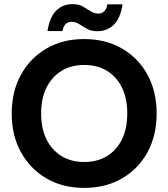

<svg xmlns="http://www.w3.org/2000/svg" viewBox="-20 -902 819 934"><path d="M389 12Q285 12 206 -34Q127 -80 82 -161.5Q37 -243 37 -350Q37 -457 82 -538.5Q127 -620 206 -666Q285 -712 389 -712Q494 -712 573.5 -666Q653 -620 697.5 -538.5Q742 -457 742 -350Q742 -243 697.5 -161.5Q653 -80 573.5 -34Q494 12 389 12ZM389 -114Q454 -114 501 -143Q548 -172 573.5 -224.5Q599 -277 599 -350Q599 -423 573.5 -475.5Q548 -528 501 -557Q454 -586 389 -586Q326 -586 279 -557Q232 -528 206 -475.5Q180 -423 180 -350Q180 -277 206 -224.5Q232 -172 279 -143Q326 -114 389 -114ZM453 -750Q424 -750 403.5 -761.5Q383 -773 365.5 -784.5Q348 -796 328 -796Q311 -796 299.5 -785Q288 -774 284 -751H211Q222 -820 254 -851Q286 -882 334 -882Q363 -882 383 -870.5Q403 -859 421 -847.5Q439 -836 459 -836Q476 -836 487.5 -847.5Q499 -859 502 -881H576Q566 -813 533.5 -781.5Q501 -750 453 -750Z"/></svg>

Font: DM Sans 9pt 36pt ExtraBold
Style: Regular
Weight: 800
Version: Version 4.004;gftools[0.9.30]